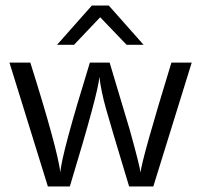

<svg xmlns="http://www.w3.org/2000/svg" viewBox="-20 -670 723 690"><path d="M185 -509 310 -650H371L496 -509H435L340 -608L246 -509ZM14 -445H89Q186 -137 197 -50Q200 -112 303 -445H374L447 -201Q482 -75 485 -50Q490 -99 596 -445H669L531 0H444Q376 -225 360 -282.5Q344 -340 337 -394Q335 -343 231 0H152Z"/></svg>

Font: CMU Sans Serif
Style: Medium
Weight: 500
Version: Version 0.7.0